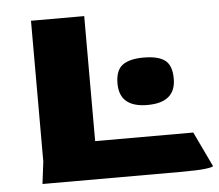

<svg xmlns="http://www.w3.org/2000/svg" viewBox="-46 -639 788 690"><g transform="rotate(-5 348.0 -294.0)"><path d="M80 0 90 -80V-588H282V-137H636L696 -11Q696 -7 669 -3.5Q642 0 576 0ZM481 -250Q380 -250 380 -336Q380 -384 405.5 -402.5Q431 -421 481 -421Q534 -421 558.5 -402.5Q583 -384 583 -336Q583 -250 481 -250Z"/></g></svg>

Font: Goldman
Style: Bold
Weight: 700
Designer: Jaikishan Patel
Version: Version 1.000; ttfautohint (v1.8.3)